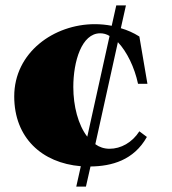

<svg xmlns="http://www.w3.org/2000/svg" viewBox="-20 -605 640 715"><path d="M413 -585 396 -509C375 -513 354 -515 333 -515C181 -515 33 -410 33 -246C33 -92 136 2 281 14L264 90H300L317 15C396 14 478 -8 527 -95L499 -116C472 -74 430 -51 388 -51C368 -51 350 -57 335 -68L419 -448C453 -412 481 -354 494 -293H529L499 -469C477 -483 454 -493 430 -500L449 -585ZM253 -281C253 -376 284 -481 353 -481C365 -481 377 -478 388 -471L305 -96C271 -140 253 -210 253 -281Z"/></svg>

Font: Sprat Condensed Black
Style: Regular
Weight: 900
Designer: Ethan Nakache
Foundry: Collletttivo
Version: Version 2.000;Glyphs 3.2 (3217)